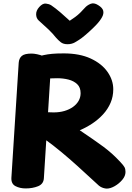

<svg xmlns="http://www.w3.org/2000/svg" viewBox="-20 -1092 775 1129"><path d="M90 -723Q92 -749 108 -763Q124 -777 166 -777Q179 -777 198.5 -773Q218 -769 237 -761Q256 -753 268.5 -740Q281 -727 280 -709L238 -44Q236 -10 204 3Q172 16 131 16Q97 16 71 2.5Q45 -11 47 -47ZM202 -622Q190 -620 182 -631.5Q174 -643 168.5 -660.5Q163 -678 160.5 -695Q158 -712 158 -720Q158 -737 175.5 -747.5Q193 -758 237 -768Q260 -773 286.5 -775.5Q313 -778 355 -778Q448 -778 513 -748Q578 -718 612 -669.5Q646 -621 646 -567Q646 -524 630 -487Q614 -450 586 -419.5Q558 -389 522.5 -365.5Q487 -342 449 -326Q496 -294 529.5 -271Q563 -248 589 -228.5Q615 -209 638.5 -188Q662 -167 688 -139Q706 -120 712 -109Q718 -98 718 -81Q718 -57 699 -34.5Q680 -12 654.5 2.5Q629 17 608 17Q599 17 586 13Q573 9 562 0Q522 -36 478.5 -76.5Q435 -117 388.5 -157.5Q342 -198 293.5 -236Q245 -274 194 -307L197 -440Q208 -439 234 -435Q260 -431 295 -431Q330 -431 359 -439.5Q388 -448 409.5 -463.5Q431 -479 442.5 -499.5Q454 -520 454 -544Q454 -578 434 -597Q414 -616 383 -624Q352 -632 317 -632Q294 -632 277 -631Q260 -630 243 -628Q226 -626 202 -622ZM479 -1046Q491 -1060 511.5 -1069Q532 -1078 557 -1062Q583 -1046 587 -1028.5Q591 -1011 580 -991Q568 -969 546 -946Q524 -923 501 -902.5Q478 -882 461 -869Q439 -853 420 -842.5Q401 -832 377 -832Q352 -832 337 -844Q322 -856 309 -871Q290 -895 265 -919Q240 -943 207 -972Q193 -985 192.5 -1007.5Q192 -1030 211 -1051Q231 -1073 249.5 -1071Q268 -1069 281 -1061Q305 -1045 337 -1017.5Q369 -990 390 -970Q407 -981 422 -992Q437 -1003 451 -1016.5Q465 -1030 479 -1046Z"/></svg>

Font: Playpen Sans ExtraBold
Style: Regular
Weight: 800
Designer: Laura Meseguer, Veronika Burian, José Scaglione
Foundry: TypeTogether
Version: Version 1.001